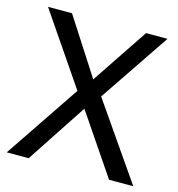

<svg xmlns="http://www.w3.org/2000/svg" viewBox="-96 -712 740 796"><g transform="rotate(15 273.5 -313.5)"><path d="M322 -325 547 0H443L268 -258L98 0H4L221 -322L13 -627H116L272 -385L434 -627H526Z"/></g></svg>

Font: Blinker
Style: Regular
Weight: 400
Designer: Juergen Huber
Foundry: supertype
Version: Version 1.017;hotconv 1.0.117;makeotfexe 2.5.65602